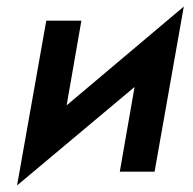

<svg xmlns="http://www.w3.org/2000/svg" viewBox="-20 -523 587 585"><path d="M228 -460H121L32 42L390 -258L345 0H451L540 -503L183 -202Z"/></svg>

Font: Jost Medium
Style: Italic
Weight: 500
Italic angle: -5°
Version: Version 3.710